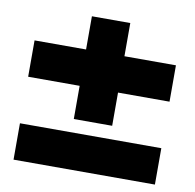

<svg xmlns="http://www.w3.org/2000/svg" viewBox="-71 -704 762 749"><g transform="rotate(10 310.0 -330.0)"><path d="M234 -631.9H386V-224.9H234ZM30 -500.4H590V-356.4H30ZM590 -172.1V-28H30V-172.1Z"/></g></svg>

Font: Unbounded Variable
Style: Regular
Weight: 400
Designer: Luke Prowse, Jean-Baptiste Morizot, Fátima Lázaro, Florian Runge
Foundry: NaN
Version: Version 1.600;FEAKit 1.0